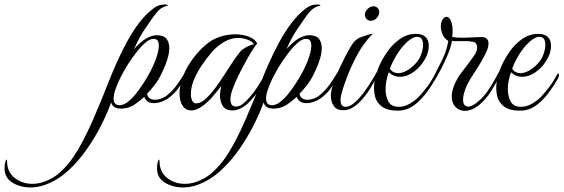

<svg xmlns="http://www.w3.org/2000/svg" viewBox="-423 -479 2480 845"><path d="M-226 335Q-257 346 -289 346Q-333 346 -368 325Q-403 304 -403 261Q-403 253 -402 245.5Q-401 238 -398 229Q-395 222 -393.5 223.5Q-392 225 -392 229Q-392 278 -358.5 304Q-325 330 -281 330Q-254 330 -229 321Q-188 307 -156 277Q-124 247 -101 213Q-79 181 -57 139Q-35 97 -15 51Q5 5 23 -38.5Q41 -82 54 -116Q69 -155 89.5 -201Q110 -247 135 -293.5Q160 -340 189.5 -378.5Q219 -417 251 -441Q274 -459 299 -459Q303 -459 306.5 -459Q310 -459 314 -457Q316 -456 316 -454.5Q316 -453 312 -453Q302 -452 288 -443.5Q274 -435 254 -408Q246 -396 218.5 -357Q191 -318 167 -263Q196 -296 221 -310Q246 -324 266 -324Q298 -324 310 -308Q322 -292 322 -268Q322 -246 314.5 -221Q307 -196 296.5 -173Q286 -150 277 -134Q270 -121 256 -103Q242 -85 224 -66Q227 -52 236.5 -46Q246 -40 259 -40Q273 -40 288.5 -46Q304 -52 314 -61Q337 -80 356 -106Q375 -132 391 -160Q392 -162 392.5 -162Q393 -162 393 -162Q395 -162 395 -153Q395 -149 395 -145.5Q395 -142 393 -139Q376 -109 358 -85.5Q340 -62 314 -44Q301 -36 285.5 -30.5Q270 -25 255 -25Q240 -25 228.5 -31.5Q217 -38 212 -53Q195 -37 171.5 -20.5Q148 -4 123 -2Q119 -1 115.5 -1Q112 -1 109 -1Q74 -1 66 -28Q51 15 24 69Q-3 123 -40 176.5Q-77 230 -123.5 272.5Q-170 315 -226 335ZM103 -16Q121 -16 139.5 -30.5Q158 -45 175.5 -67Q193 -89 208.5 -113Q224 -137 234 -156Q240 -166 250 -187.5Q260 -209 268 -234Q276 -259 276 -278Q276 -292 271 -300Q266 -308 252 -308Q236 -308 215.5 -290Q195 -272 174.5 -245Q154 -218 137 -191Q133 -184 123 -167Q113 -150 102.5 -128Q92 -106 84.5 -84Q77 -62 77 -45Q77 -16 103 -16Z M601 7Q569 7 557 -13.5Q545 -34 545 -59Q545 -64 546.5 -76.5Q548 -89 550 -100Q536 -81 516.5 -58Q497 -35 477 -19Q445 7 419 7Q394 7 380.5 -14Q367 -35 367 -67Q367 -108 385 -150Q403 -192 432.5 -229.5Q462 -267 498 -294Q519 -309 549.5 -318.5Q580 -328 611 -328Q646 -328 672.5 -317.5Q699 -307 709 -288Q688 -261 666 -221.5Q644 -182 628 -150Q617 -128 604 -95.5Q591 -63 591 -40Q591 -30 596 -20Q601 -10 615 -10Q631 -10 646 -22Q661 -34 671 -46Q694 -71 713 -101Q732 -131 751 -165Q754 -169 757 -169Q761 -169 761 -163Q761 -158 759 -155Q742 -122 721 -89Q700 -56 671 -27Q657 -13 638 -3Q619 7 601 7ZM441 -24Q460 -24 482.5 -44.5Q505 -65 526.5 -94.5Q548 -124 565.5 -151.5Q583 -179 593 -194Q614 -227 632 -249Q650 -271 688 -283Q690 -283 691.5 -283.5Q693 -284 695 -284Q686 -298 665 -305Q644 -312 624 -312Q593 -312 564 -295Q535 -278 511 -252Q488 -225 466 -193Q444 -161 430.5 -128Q417 -95 417 -65Q417 -49 422.5 -36.5Q428 -24 441 -24Z M445 335Q414 346 382 346Q338 346 303 325Q268 304 268 261Q268 253 269 245.5Q270 238 273 229Q276 222 277.5 223.5Q279 225 279 229Q279 278 312.5 304Q346 330 390 330Q417 330 442 321Q483 307 515 277Q547 247 570 213Q592 181 614 139Q636 97 656 51Q676 5 694 -38.5Q712 -82 725 -116Q740 -155 760.5 -201Q781 -247 806 -293.5Q831 -340 860.5 -378.5Q890 -417 922 -441Q945 -459 970 -459Q974 -459 977.5 -459Q981 -459 985 -457Q987 -456 987 -454.5Q987 -453 983 -453Q973 -452 959 -443.5Q945 -435 925 -408Q917 -396 889.5 -357Q862 -318 838 -263Q867 -296 892 -310Q917 -324 937 -324Q969 -324 981 -308Q993 -292 993 -268Q993 -246 985.5 -221Q978 -196 967.5 -173Q957 -150 948 -134Q941 -121 927 -103Q913 -85 895 -66Q898 -52 907.5 -46Q917 -40 930 -40Q944 -40 959.5 -46Q975 -52 985 -61Q1008 -80 1027 -106Q1046 -132 1062 -160Q1063 -162 1063.5 -162Q1064 -162 1064 -162Q1066 -162 1066 -153Q1066 -149 1066 -145.5Q1066 -142 1064 -139Q1047 -109 1029 -85.5Q1011 -62 985 -44Q972 -36 956.5 -30.5Q941 -25 926 -25Q911 -25 899.5 -31.5Q888 -38 883 -53Q866 -37 842.5 -20.5Q819 -4 794 -2Q790 -1 786.5 -1Q783 -1 780 -1Q745 -1 737 -28Q722 15 695 69Q668 123 631 176.5Q594 230 547.5 272.5Q501 315 445 335ZM774 -16Q792 -16 810.5 -30.5Q829 -45 846.5 -67Q864 -89 879.5 -113Q895 -137 905 -156Q911 -166 921 -187.5Q931 -209 939 -234Q947 -259 947 -278Q947 -292 942 -300Q937 -308 923 -308Q907 -308 886.5 -290Q866 -272 845.5 -245Q825 -218 808 -191Q804 -184 794 -167Q784 -150 773.5 -128Q763 -106 755.5 -84Q748 -62 748 -45Q748 -16 774 -16Z M1087 6Q1059 6 1046 -12.5Q1033 -31 1033 -58Q1033 -66 1034.5 -74.5Q1036 -83 1038 -92Q1049 -132 1072.5 -181.5Q1096 -231 1118 -270Q1131 -292 1142 -301.5Q1153 -311 1166 -315.5Q1179 -320 1197 -326Q1202 -328 1207 -329Q1212 -330 1218 -331Q1198 -311 1177.5 -283Q1157 -255 1133 -206Q1120 -180 1107.5 -148Q1095 -116 1086 -88Q1077 -60 1076 -44Q1075 -25 1081 -17Q1087 -9 1097 -9Q1114 -9 1129.5 -21Q1145 -33 1157 -46Q1179 -71 1198.5 -101Q1218 -131 1237 -165Q1240 -169 1242 -169Q1246 -169 1246 -163Q1246 -158 1244 -155Q1226 -122 1206 -89Q1186 -56 1157 -27Q1144 -14 1126.5 -4Q1109 6 1087 6ZM1209.2 -387.5Q1197.7 -387.5 1190.3 -395.4Q1183 -403.2 1183 -413.7Q1183 -428.4 1194.5 -439.5Q1206.1 -450.5 1219.7 -451.5Q1231.3 -451.5 1238.6 -444.2Q1246 -436.8 1246 -425.3Q1246 -411.6 1235 -399.6Q1223.9 -387.5 1209.2 -387.5Z M1327 8Q1269 8 1245 -22Q1233 -35 1228 -53Q1223 -71 1223 -90Q1223 -114 1229 -138.5Q1235 -163 1244 -184Q1258 -217 1281 -250.5Q1304 -284 1336.5 -307Q1369 -330 1408 -330Q1434 -330 1449 -317Q1464 -304 1464 -277Q1464 -246 1445 -214.5Q1426 -183 1397 -162Q1368 -141 1337 -141Q1309 -141 1288 -161Q1282 -145 1278 -125.5Q1274 -106 1274 -86Q1274 -55 1286.5 -32Q1299 -9 1332 -9Q1356 -9 1378.5 -21.5Q1401 -34 1419 -52Q1439 -73 1457 -97Q1475 -121 1492 -153Q1494 -156 1495 -156Q1499 -156 1499 -147Q1499 -141 1495 -134Q1480 -107 1460 -79.5Q1440 -52 1419 -32Q1400 -14 1378 -3Q1356 8 1327 8ZM1293 -176Q1300 -166 1309.5 -161.5Q1319 -157 1329 -157Q1353 -157 1379 -175.5Q1405 -194 1421 -219Q1428 -230 1433.5 -248Q1439 -266 1439 -282Q1439 -296 1433.5 -306.5Q1428 -317 1412 -317Q1394 -317 1369.5 -295Q1345 -273 1323 -238Q1316 -226 1307.5 -210Q1299 -194 1293 -176Z M1687 -18Q1670 -4 1653.5 2.5Q1637 9 1623 9Q1598 9 1581.5 -8.5Q1565 -26 1565 -55Q1565 -72 1573 -96Q1586 -132 1612 -165Q1638 -198 1662 -232Q1677 -252 1677 -271Q1677 -281 1671.5 -288Q1666 -295 1652 -296Q1644 -298 1634 -298Q1624 -298 1614 -298H1586Q1580 -298 1575 -298Q1570 -298 1566 -299Q1562 -274 1549.5 -243Q1537 -212 1521 -181Q1505 -150 1490 -125Q1486 -119 1483 -119Q1480 -119 1480 -125Q1480 -132 1483 -136Q1504 -177 1523.5 -216.5Q1543 -256 1550 -299Q1527 -312 1519 -344Q1518 -349 1517.5 -353.5Q1517 -358 1517 -362Q1517 -380 1524.5 -392.5Q1532 -405 1542 -405Q1556 -405 1565 -378Q1567 -371 1568 -362.5Q1569 -354 1569 -346Q1569 -337 1568.5 -329.5Q1568 -322 1567 -317Q1574 -315 1585.5 -314Q1597 -313 1611 -313Q1632 -313 1655 -314.5Q1678 -316 1694 -316Q1713 -316 1720 -308Q1727 -300 1727 -288Q1727 -273 1719.5 -255.5Q1712 -238 1705 -226Q1692 -202 1680.5 -183.5Q1669 -165 1655 -144Q1634 -112 1624.5 -85.5Q1615 -59 1615 -41Q1615 -10 1638 -10Q1657 -10 1687 -37Q1706 -54 1722.5 -77.5Q1739 -101 1752.5 -125.5Q1766 -150 1775 -166Q1777 -169 1779 -169Q1783 -169 1783 -161Q1783 -155 1780 -150Q1763 -119 1741 -82Q1719 -45 1687 -18Z M1865 8Q1807 8 1783 -22Q1771 -35 1766 -53Q1761 -71 1761 -90Q1761 -114 1767 -138.5Q1773 -163 1782 -184Q1796 -217 1819 -250.5Q1842 -284 1874.5 -307Q1907 -330 1946 -330Q1972 -330 1987 -317Q2002 -304 2002 -277Q2002 -246 1983 -214.5Q1964 -183 1935 -162Q1906 -141 1875 -141Q1847 -141 1826 -161Q1820 -145 1816 -125.5Q1812 -106 1812 -86Q1812 -55 1824.5 -32Q1837 -9 1870 -9Q1894 -9 1916.5 -21.5Q1939 -34 1957 -52Q1977 -73 1995 -97Q2013 -121 2030 -153Q2032 -156 2033 -156Q2037 -156 2037 -147Q2037 -141 2033 -134Q2018 -107 1998 -79.5Q1978 -52 1957 -32Q1938 -14 1916 -3Q1894 8 1865 8ZM1831 -176Q1838 -166 1847.5 -161.5Q1857 -157 1867 -157Q1891 -157 1917 -175.5Q1943 -194 1959 -219Q1966 -230 1971.5 -248Q1977 -266 1977 -282Q1977 -296 1971.5 -306.5Q1966 -317 1950 -317Q1932 -317 1907.5 -295Q1883 -273 1861 -238Q1854 -226 1845.5 -210Q1837 -194 1831 -176Z"/></svg>

Font: MonteCarlo
Style: Regular
Weight: 400
Designer: Robert E. Leuschke
Foundry: Robert E. Leuschke
Version: Version 1.010; ttfautohint (v1.8.3)